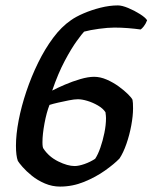

<svg xmlns="http://www.w3.org/2000/svg" viewBox="-20 -690 564 710"><path d="M202 0Q173 0 146 -11.5Q119 -23 98 -40Q77 -57 63.5 -72.5Q50 -88 46 -95Q39 -114 39 -151Q39 -193 49 -245Q59 -297 77.5 -352Q96 -407 121 -458Q146 -509 176.5 -550Q207 -591 242 -615Q260 -628 289 -640.5Q318 -653 351.5 -661.5Q385 -670 416 -670Q431 -670 454 -660.5Q477 -651 497.5 -638Q518 -625 524 -615Q519 -602 512 -593Q505 -584 500 -581Q478 -584 453.5 -586Q429 -588 403 -588Q379 -588 346 -583.5Q313 -579 291 -573Q284 -566 264 -538.5Q244 -511 219.5 -465Q195 -419 173 -355Q192 -365 220 -377Q248 -389 277 -397.5Q306 -406 328 -406Q351 -406 375 -395.5Q399 -385 419.5 -370Q440 -355 453.5 -341.5Q467 -328 470 -321Q471 -316 471.5 -308.5Q472 -301 472 -289Q472 -262 465.5 -226.5Q459 -191 447.5 -158Q436 -125 422 -104Q403 -84 368.5 -59.5Q334 -35 291 -17.5Q248 0 202 0ZM256 -76Q271 -76 292.5 -83.5Q314 -91 332 -103Q342 -118 351 -143.5Q360 -169 366 -198.5Q372 -228 372 -253Q372 -261 370 -275Q361 -289 342 -300Q323 -311 303 -317Q283 -323 268 -323Q255 -323 235 -319Q215 -315 195 -310.5Q175 -306 163 -302Q152 -274 144.5 -233.5Q137 -193 137 -164Q137 -144 141 -140Q161 -110 195.5 -93Q230 -76 256 -76Z"/></svg>

Font: Texturina SemiBold
Style: Italic
Weight: 600
Italic angle: -11°
Designer: Guillermo Torres Carreño
Foundry: Omnibus-Type
Version: Version 1.002; ttfautohint (v1.8.3)